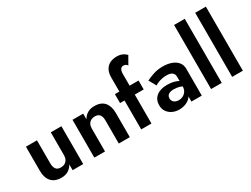

<svg xmlns="http://www.w3.org/2000/svg" viewBox="-61 -1337 2483 1899"><g transform="rotate(-30 1181.0 -387.0)"><path d="M203 -183V-446H77V-170Q77 -93 115 -48.5Q153 -4 230 -4Q276 -4 308 -23.5Q340 -43 361 -79V-14H482V-446H361V-183Q361 -156 350 -136Q339 -116 320 -105.5Q301 -95 274 -95Q237 -95 220 -118Q203 -141 203 -183Z M888 -277V-14H1014V-290Q1014 -368 976.5 -412Q939 -456 862 -456Q816 -456 783.5 -436.5Q751 -417 731 -381V-446H609V-14H731V-277Q731 -304 741.5 -324Q752 -344 771.5 -354.5Q791 -365 817 -365Q854 -365 871 -342.5Q888 -320 888 -277Z M1099 -456V-354H1369V-456ZM1356 -635 1408 -726Q1399 -735 1384.5 -745.5Q1370 -756 1349.5 -763Q1329 -770 1300 -770Q1251 -770 1217.5 -751.5Q1184 -733 1167 -699Q1150 -665 1150 -616V-24H1267V-589Q1267 -613 1272.5 -629Q1278 -645 1288 -652Q1298 -659 1312 -659Q1323 -659 1335 -654Q1347 -649 1356 -635Z M1545 -148Q1545 -167 1553.5 -180Q1562 -193 1580 -200Q1598 -207 1626 -207Q1661 -207 1692.5 -197.5Q1724 -188 1749 -169V-225Q1740 -237 1718.5 -249Q1697 -261 1665.5 -269.5Q1634 -278 1592 -278Q1512 -278 1467.5 -241.5Q1423 -205 1423 -142Q1423 -98 1444.5 -67.5Q1466 -37 1500.5 -21Q1535 -5 1576 -5Q1615 -5 1651 -19Q1687 -33 1710 -61Q1733 -89 1733 -131L1718 -187Q1718 -156 1704 -134Q1690 -112 1667.5 -100Q1645 -88 1617 -88Q1597 -88 1580.5 -95Q1564 -102 1554.5 -116Q1545 -130 1545 -148ZM1499 -324Q1508 -331 1527.5 -340Q1547 -349 1574.5 -355.5Q1602 -362 1632 -362Q1652 -362 1667.5 -358.5Q1683 -355 1695 -346.5Q1707 -338 1712.5 -325.5Q1718 -313 1718 -295V-14H1836V-320Q1836 -364 1811.5 -394.5Q1787 -425 1743.5 -441Q1700 -457 1645 -457Q1585 -457 1536 -440.5Q1487 -424 1453 -407Z M1948 -756V-24H2070V-756Z M2189 -756V-24H2311V-756Z"/></g></svg>

Font: SpinnyJost
Style: Regular
Weight: 600
Version: Version 3.710